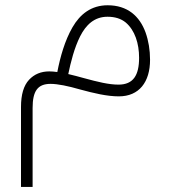

<svg xmlns="http://www.w3.org/2000/svg" viewBox="-20 -364 657 736"><path d="M392.6 -343.8C330.1 -343.8 287.1 -310.1 257.8 -259.3C228.5 -208.5 210.9 -146 199.7 -87.9C188.5 -89.4 178.2 -90.3 168.9 -90.3C137.2 -90.3 111.3 -79.6 91.3 -58.1C70.8 -36.1 60.5 -1.5 60.5 45.9V352.5H105V49.8C105 -15.1 124.5 -42.5 173.8 -42.5C201.2 -42.5 241.7 -34.2 287.1 -21C339.4 -6.8 390.1 5.4 435.5 5.4C513.2 5.4 555.2 -49.3 555.2 -134.8C555.2 -172.4 549.3 -207.5 538.1 -239.3C515.1 -302.7 468.3 -343.8 392.6 -343.8ZM392.1 -299.8C420.9 -299.8 443.8 -292.5 461.9 -277.8C497.1 -248 513.2 -197.3 513.2 -142.6C513.2 -75.7 491.2 -39.6 434.1 -39.6C396.5 -39.6 354 -50.3 301.8 -64.5C283.7 -69.8 259.8 -75.7 241.7 -80.1C251.5 -126.5 264.6 -179.7 287.1 -224.6C309.6 -269 341.8 -299.8 392.1 -299.8Z"/></svg>

Font: Estedad ExtraLight
Style: Regular
Weight: 200
Designer: Amin Abedi
Version: Version 7.3